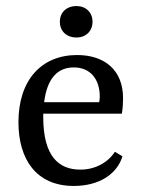

<svg xmlns="http://www.w3.org/2000/svg" viewBox="-20 -607 469 635"><path d="M41 -203C41 -80 100 8 224 8C308 8 367 -31 385 -90L360 -105C336 -68 293 -46 246 -46C175 -46 123 -89 123 -220C123 -224 123 -228 123 -231H383C386 -247 387 -268 387 -282C387 -376 325 -425 235 -425C117 -425 41 -342 41 -203ZM224 -384C279 -384 310 -345 310 -287C310 -280 309 -276 308 -269H126C136 -350 172 -384 224 -384ZM286 -535C286 -566 264 -587 233 -587C200 -587 178 -566 178 -535C178 -504 200 -483 233 -483C264 -483 286 -504 286 -535Z"/></svg>

Font: Yrsa
Style: Regular
Weight: 400
Designer: Anna Giedrys (Yrsa+Rasa design), David Brezina (Yrsa art-direction, Rasa art-direction, design)
Foundry: Rosetta Type Foundry
Version: Version 1.001;PS 1.1;hotconv 1.0.88;makeotf.lib2.5.647800